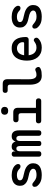

<svg xmlns="http://www.w3.org/2000/svg" viewBox="1394 -2196 811 3640"><g transform="rotate(-90 1800.0 -375.5)"><path d="M301 10Q270 10 241.5 6Q213 2 188.5 -7Q164 -16 142 -31Q120 -46 100 -69Q89 -80 83.5 -94.5Q78 -109 78 -124Q78 -148 91 -158.5Q104 -169 120 -169Q131 -169 140.5 -165Q150 -161 161 -151Q192 -124 223.5 -106.5Q255 -89 300 -89Q317 -89 338.5 -91Q360 -93 378 -99.5Q396 -106 408.5 -118.5Q421 -131 421 -152Q421 -172 408.5 -186Q396 -200 378 -210Q360 -220 338.5 -226Q317 -232 300 -235Q265 -242 229 -252Q193 -262 164 -280.5Q135 -299 116.5 -328.5Q98 -358 98 -404Q98 -446 114 -475.5Q130 -505 157 -524Q184 -543 221 -551.5Q258 -560 300 -560Q364 -560 417 -539.5Q470 -519 497 -479Q504 -469 507.5 -459Q511 -449 511 -439Q511 -419 499.5 -406Q488 -393 467 -393Q456 -393 444 -397Q432 -401 421 -412Q400 -433 372.5 -447Q345 -461 300 -461Q279 -461 261.5 -457.5Q244 -454 230.5 -447Q217 -440 209.5 -429.5Q202 -419 202 -403Q202 -385 211 -373Q220 -361 235 -353.5Q250 -346 267.5 -341.5Q285 -337 300 -334Q338 -326 378 -314.5Q418 -303 450.5 -283Q483 -263 504 -231Q525 -199 525 -151Q525 -105 506.5 -74Q488 -43 457 -24.5Q426 -6 385.5 2Q345 10 301 10Z M703 2Q680 2 665 -9Q650 -20 650 -45V-515Q650 -537 664.5 -548.5Q679 -560 700 -560Q722 -560 736 -548.5Q750 -537 750 -515V-484Q760 -519 780.5 -539.5Q801 -560 842 -560Q885 -560 909 -537Q933 -514 938 -484Q945 -516 970 -538Q995 -560 1040 -560Q1070 -560 1090.5 -549.5Q1111 -539 1124.5 -520.5Q1138 -502 1143.5 -477Q1149 -452 1149 -423V-45Q1149 -20 1135 -9Q1121 2 1098 2Q1075 2 1060.5 -9Q1046 -20 1046 -45V-405Q1046 -430 1035.5 -450.5Q1025 -471 996 -471Q969 -471 958.5 -451Q948 -431 948 -406V-40Q948 -17 934 -7.5Q920 2 900 2Q880 2 866 -7.5Q852 -17 852 -40V-405Q852 -430 842 -450.5Q832 -471 803 -471Q775 -471 764 -451.5Q753 -432 753 -406V-45Q753 -20 739 -9Q725 2 703 2Z M1708 -100Q1731 -100 1743.5 -86.5Q1756 -73 1756 -50Q1756 -27 1743.5 -13.5Q1731 0 1708 0H1330Q1307 0 1294.5 -13.5Q1282 -27 1282 -50Q1282 -73 1294.5 -86.5Q1307 -100 1330 -100H1474V-386Q1474 -408 1463 -419Q1452 -430 1430 -430H1351Q1328 -430 1315 -443.5Q1302 -457 1302 -480Q1302 -503 1315 -516.5Q1328 -530 1351 -530H1488Q1533 -530 1555 -508Q1577 -486 1577 -441V-100ZM1520 -626Q1485 -626 1465 -644Q1445 -662 1445 -693Q1445 -724 1465 -742.5Q1485 -761 1520 -761Q1555 -761 1575 -742.5Q1595 -724 1595 -693Q1595 -662 1575 -644Q1555 -626 1520 -626Z M2118 -234Q2118 -161 2138.5 -125.5Q2159 -90 2199 -90Q2217 -90 2235 -93Q2253 -96 2274 -106Q2297 -117 2313.5 -111Q2330 -105 2342 -84Q2355 -62 2350 -44Q2345 -26 2325 -16Q2293 1 2258 5.5Q2223 10 2181 10Q2143 10 2112 -3.5Q2081 -17 2059.5 -45Q2038 -73 2026.5 -116Q2015 -159 2015 -218L2016 -592Q2016 -614 2004.5 -625Q1993 -636 1971 -636H1907Q1884 -636 1872 -648Q1860 -660 1860 -683Q1860 -706 1872 -718Q1884 -730 1907 -730H2030Q2075 -730 2097 -708Q2119 -686 2119 -641Z M2859 -141Q2880 -141 2893 -125.5Q2906 -110 2906 -91Q2906 -80 2901.5 -70.5Q2897 -61 2883 -48Q2867 -34 2849 -23Q2831 -12 2810 -4.5Q2789 3 2765.5 6.5Q2742 10 2716 10Q2657 10 2611.5 -10Q2566 -30 2535 -67Q2504 -104 2487.5 -156Q2471 -208 2471 -272Q2471 -328 2483.5 -380.5Q2496 -433 2524 -473Q2552 -513 2596.5 -536.5Q2641 -560 2706 -560Q2767 -560 2807.5 -539Q2848 -518 2873 -481Q2898 -444 2908.5 -395Q2919 -346 2919 -289Q2919 -267 2905.5 -252.5Q2892 -238 2869 -238H2573Q2578 -200 2590.5 -172Q2603 -144 2622 -126Q2641 -108 2665.5 -99Q2690 -90 2718 -90Q2761 -90 2788 -103.5Q2815 -117 2830 -128Q2838 -136 2844.5 -138.5Q2851 -141 2859 -141ZM2573 -324H2806Q2811 -324 2816 -329.5Q2821 -335 2821 -353Q2821 -373 2813.5 -392Q2806 -411 2791 -426Q2776 -441 2754.5 -450.5Q2733 -460 2706 -460Q2677 -460 2654 -450Q2631 -440 2614.5 -422Q2598 -404 2588 -379.5Q2578 -355 2573 -324Z M3301 10Q3270 10 3241.5 6Q3213 2 3188.5 -7Q3164 -16 3142 -31Q3120 -46 3100 -69Q3089 -80 3083.5 -94.5Q3078 -109 3078 -124Q3078 -148 3091 -158.5Q3104 -169 3120 -169Q3131 -169 3140.5 -165Q3150 -161 3161 -151Q3192 -124 3223.5 -106.5Q3255 -89 3300 -89Q3317 -89 3338.5 -91Q3360 -93 3378 -99.5Q3396 -106 3408.5 -118.5Q3421 -131 3421 -152Q3421 -172 3408.5 -186Q3396 -200 3378 -210Q3360 -220 3338.5 -226Q3317 -232 3300 -235Q3265 -242 3229 -252Q3193 -262 3164 -280.5Q3135 -299 3116.5 -328.5Q3098 -358 3098 -404Q3098 -446 3114 -475.5Q3130 -505 3157 -524Q3184 -543 3221 -551.5Q3258 -560 3300 -560Q3364 -560 3417 -539.5Q3470 -519 3497 -479Q3504 -469 3507.5 -459Q3511 -449 3511 -439Q3511 -419 3499.5 -406Q3488 -393 3467 -393Q3456 -393 3444 -397Q3432 -401 3421 -412Q3400 -433 3372.5 -447Q3345 -461 3300 -461Q3279 -461 3261.5 -457.5Q3244 -454 3230.5 -447Q3217 -440 3209.5 -429.5Q3202 -419 3202 -403Q3202 -385 3211 -373Q3220 -361 3235 -353.5Q3250 -346 3267.5 -341.5Q3285 -337 3300 -334Q3338 -326 3378 -314.5Q3418 -303 3450.5 -283Q3483 -263 3504 -231Q3525 -199 3525 -151Q3525 -105 3506.5 -74Q3488 -43 3457 -24.5Q3426 -6 3385.5 2Q3345 10 3301 10Z"/></g></svg>

Font: Maple Mono Normal NL Medium
Style: Regular
Weight: 500
Monospace: yes
Designer: subframe7536
Version: Version 7.000